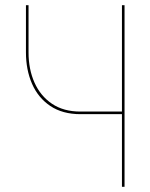

<svg xmlns="http://www.w3.org/2000/svg" viewBox="-20 -720 580 740"><path d="M90 -700V-518Q90 -453 113 -401.5Q136 -350 180.5 -320Q225 -290 290 -290H450V-700H460V0H450V-280H290Q221 -280 174 -311.5Q127 -343 103.5 -397Q80 -451 80 -518V-700Z"/></svg>

Font: Jost* Hairline
Style: Regular
Weight: 100
Version: Version 3.7